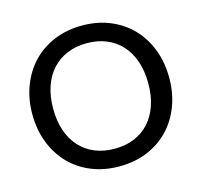

<svg xmlns="http://www.w3.org/2000/svg" viewBox="-106 -842 1014 966"><g transform="rotate(-15 401.0 -359.0)"><path d="M757.5 -359Q757.5 -278.5 731.8 -211.2Q706 -144 659 -95.2Q612 -46.5 546.5 -19.5Q481 7.5 401 7.5Q321.5 7.5 255.8 -19.5Q190 -46.5 143.2 -95.2Q96.5 -144 70.5 -211.2Q44.5 -278.5 44.5 -359Q44.5 -439 70.5 -506.5Q96.5 -574 143.2 -622.8Q190 -671.5 255.8 -698.8Q321.5 -726 401 -726Q481 -726 546.5 -698.8Q612 -671.5 659 -622.8Q706 -574 731.8 -506.5Q757.5 -439 757.5 -359ZM648.5 -359Q648.5 -423 631 -474Q613.5 -525 581.2 -560.5Q549 -596 503.2 -615Q457.5 -634 401 -634Q344.5 -634 298.8 -615Q253 -596 220.5 -560.5Q188 -525 170.5 -474Q153 -423 153 -359Q153 -294.5 170.5 -243.8Q188 -193 220.5 -157.5Q253 -122 298.8 -103.2Q344.5 -84.5 401 -84.5Q457.5 -84.5 503.2 -103.2Q549 -122 581.2 -157.5Q613.5 -193 631 -243.8Q648.5 -294.5 648.5 -359Z"/></g></svg>

Font: Lato 2
Style: Regular
Weight: 500
Designer: Lukasz Dziedzic with Adam Twardoch and Botio Nikoltchev
Foundry: tyPoland Lukasz Dziedzic
Version: Version 2.015; 2015-08-06; http://www.latofonts.com/